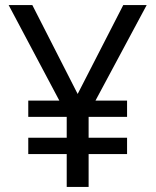

<svg xmlns="http://www.w3.org/2000/svg" viewBox="-20 -734 612 754"><path d="M285 -365 464 -714H556L355 -339H479V-275H328V-193H479V-129H328V0H242V-129H91V-193H242V-275H91V-339H213L14 -714H107Z"/></svg>

Font: Noto Sans Old Sogdian
Style: Regular
Weight: 400
Designer: Monotype Design Team
Foundry: Monotype Imaging Inc.
Version: Version 2.002; ttfautohint (v1.8.4.7-5d5b)